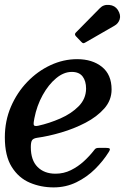

<svg xmlns="http://www.w3.org/2000/svg" viewBox="-32 -782 560 813"><path d="M-11.5 -200.5Q-11.5 -270 14.2 -330Q40 -390 83.5 -435.2Q127 -480.5 181.8 -506Q236.5 -531.5 294.5 -531.5Q359 -531.5 399.8 -498.8Q440.5 -466 440.5 -403Q440.5 -357.5 409.5 -322.5Q378.5 -287.5 330 -262.2Q281.5 -237 227 -221Q172.5 -205 125 -198.5Q109 -196 103.8 -188.2Q98.5 -180.5 98.5 -159Q98.5 -103.5 127 -75Q155.5 -46.5 203 -46.5Q238 -46.5 268.2 -61.5Q298.5 -76.5 323.2 -99.2Q348 -122 366 -145.5Q370.5 -152 374.8 -154Q379 -156 391 -156H414Q429.5 -156 432.5 -152.5Q435.5 -149 428 -137.5Q405 -100.5 370.5 -66.2Q336 -32 291.5 -10.2Q247 11.5 195 11.5Q141 11.5 94 -8.5Q47 -28.5 17.8 -75Q-11.5 -121.5 -11.5 -200.5ZM129.5 -249.5Q177 -260 223.8 -280.5Q270.5 -301 301.2 -332.2Q332 -363.5 332.5 -406.5Q332.5 -439 317.8 -458.2Q303 -477.5 272 -477.5Q238 -477.5 205.8 -450.8Q173.5 -424 148.8 -379.5Q124 -335 113.5 -281Q109.5 -262 110.8 -254Q112 -246 129.5 -249.5ZM467 -740Q480.5 -718.5 474.8 -700.2Q469 -682 452.5 -673L331 -603Q324.5 -599 321 -599Q317.5 -599 312 -605L289.5 -628.5Q281.5 -637 289.5 -644.5L390.5 -747Q406 -763.5 430.2 -761.2Q454.5 -759 467 -740Z"/></svg>

Font: Besley* Medium
Style: Italic
Weight: 500
Italic angle: -13°
Designer: Owen Earl
Foundry: indestructible type*
Version: Version 3.000; ttfautohint (v1.8.3)